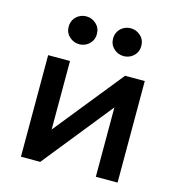

<svg xmlns="http://www.w3.org/2000/svg" viewBox="-107 -811 838 904"><g transform="rotate(15 312.0 -359.0)"><path d="M76.5 0V-495H183V-161L451.5 -495H547.5V0H441.5V-338L170.5 0ZM204 -582.5Q176.5 -582.5 155.8 -601.5Q135 -620.5 135 -650Q135 -670 144.5 -685.5Q154 -701 169.8 -709.5Q185.5 -718 204 -718Q231 -718 251.8 -699Q272.5 -680 272.5 -650Q272.5 -630 263 -614.8Q253.5 -599.5 237.8 -591Q222 -582.5 204 -582.5ZM420.5 -582.5Q393 -582.5 372.2 -601.5Q351.5 -620.5 351.5 -650Q351.5 -670 361 -685.5Q370.5 -701 386.2 -709.5Q402 -718 420.5 -718Q447.5 -718 468.2 -699Q489 -680 489 -650Q489 -630 479.5 -614.8Q470 -599.5 454.2 -591Q438.5 -582.5 420.5 -582.5Z"/></g></svg>

Font: Geologica Roman
Style: Regular
Weight: 400
Designer: Sindre Bremnes, Frode Helland
Foundry: Monokrom Skriftforlag AS
Version: Version 1.010;gftools[0.9.28]